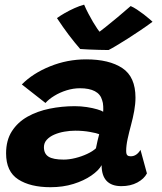

<svg xmlns="http://www.w3.org/2000/svg" viewBox="-20 -788 688 817"><path d="M194.8 8.6Q109.2 8.6 57.6 -24.6Q5.9 -57.8 5.9 -135.5Q5.9 -191.1 30.6 -229.6Q55.4 -268.1 97.2 -291.6Q139.1 -315 191.2 -325.6Q243.2 -336.2 298.1 -336.2Q324 -336.2 349.2 -332.4Q374.4 -328.5 393.4 -322.9Q412.5 -317.4 418.9 -312.2Q419.9 -320.8 419.2 -335.9Q418.6 -351 414.5 -362Q407.4 -387.4 383.6 -399.9Q359.8 -412.5 320.1 -412.5Q291.9 -412.5 263.2 -403.6Q234.5 -394.6 211.1 -380.2Q187.6 -365.9 173.5 -349.8L72.9 -428.6Q119.2 -475.8 192.7 -505.6Q266.1 -535.4 346.4 -535.4Q444.6 -535.4 500.6 -498.2Q556.5 -461.1 556.5 -372.6Q556.5 -346.2 551.1 -315.9Q545.6 -285.5 537.5 -255.8Q529.4 -226 523.1 -197.2Q516.9 -168.5 516.9 -145.9Q516.9 -131.9 521.8 -127.4Q526.6 -122.9 535.8 -122.9Q549.1 -122.9 559.6 -130.1Q570 -137.2 577.8 -150.4L605.2 -50.1Q593.2 -27 564.4 -11.4Q535.5 4.1 496.4 4.1Q454.9 4.1 433.6 -18.3Q412.4 -40.8 412.4 -85.2Q399.9 -62.5 368.5 -40.9Q337.1 -19.2 292.6 -5.3Q248 8.6 194.8 8.6ZM250.9 -108.9Q274.6 -108.9 301.2 -115.6Q327.8 -122.2 351.1 -133.2Q374.5 -144.1 388.2 -156.9Q391.4 -172.5 395 -188.9Q398.6 -205.2 402.1 -217Q392.1 -221.4 362.9 -226.6Q333.8 -231.9 300 -231.9Q277.5 -231.9 254.1 -227.8Q230.8 -223.8 210.9 -215.2Q191.1 -206.6 179 -193.2Q166.9 -179.9 166.9 -161.6Q166.9 -133.8 186.6 -121.3Q206.4 -108.9 250.9 -108.9ZM536 -762.2Q548 -757.1 562.8 -747.4Q577.6 -737.6 591.8 -726.8Q605.9 -715.9 616 -707.1Q626.1 -698.2 629 -695.4Q604.6 -677.2 576.9 -658.6Q549.2 -639.9 522.8 -623.1Q496.4 -606.4 475.1 -593.7Q453.8 -581 442 -575.1Q425 -575.1 401.8 -575.8Q378.5 -576.4 356.8 -577.4Q335 -578.4 321.2 -579.5Q296.4 -608 272.3 -639.9Q248.2 -671.8 222.4 -710.9Q235 -720.4 254.9 -731.9Q274.8 -743.4 297.1 -753.4Q319.5 -763.4 338 -768.2Q346 -749.2 355.9 -730.4Q365.8 -711.5 375.6 -694.9Q385.5 -678.2 393.7 -666.3Q401.9 -654.4 406.9 -649.4H399Q407.4 -655.5 429.8 -673.4Q452.1 -691.2 480.7 -714.9Q509.2 -738.5 536 -762.2Z"/></svg>

Font: Grandstander Thin
Style: Italic
Weight: 100
Italic angle: -15°
Designer: Tyler Finck
Foundry: Etcetera Type Co
Version: Version 1.200